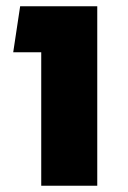

<svg xmlns="http://www.w3.org/2000/svg" viewBox="-20 -590 408 610"><path d="M111 0V-424H22L44 -570H289V0Z"/></svg>

Font: FiraGO ExtraBold
Style: Regular
Weight: 800
Designer: bBox Type
Foundry: bBox Type GmbH
Version: Version 1.001;PS 001.001;hotconv 1.0.88;makeotf.lib2.5.64775